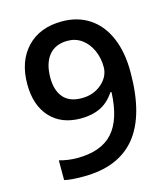

<svg xmlns="http://www.w3.org/2000/svg" viewBox="-110 -809 790 905"><g transform="rotate(-15 285.5 -356.5)"><path d="M526.9 -409.2Q526.9 -198.2 441.9 -94.2Q356.9 9.8 186 9.8Q121.1 9.8 92.8 2V-94.2Q136.2 -82 180.2 -82Q296.4 -82 353.5 -144.5Q410.6 -207 416 -340.8H410.2Q381.3 -296.9 340.6 -277.3Q299.8 -257.8 245.1 -257.8Q150.4 -257.8 96.2 -316.9Q42 -376 42 -479Q42 -590.8 104.7 -657Q167.5 -723.1 275.9 -723.1Q352.1 -723.1 408.7 -686Q465.3 -648.9 496.1 -578.4Q526.9 -507.8 526.9 -409.2ZM277.8 -627.9Q218.3 -627.9 186.5 -589.1Q154.8 -550.3 154.8 -480Q154.8 -418.9 184.3 -384Q213.9 -349.1 273.9 -349.1Q332 -349.1 371.6 -383.8Q411.1 -418.5 411.1 -464.8Q411.1 -508.3 394.3 -546.1Q377.4 -584 347.2 -606Q316.9 -627.9 277.8 -627.9Z"/></g></svg>

Font: TypoPRO Open Sans
Style: Regular
Weight: 600
Foundry: Ascender Corporation
Version: Version 1.10